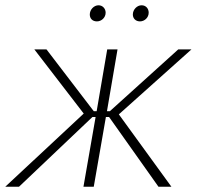

<svg xmlns="http://www.w3.org/2000/svg" viewBox="-45 -707 745 727"><path d="M-25 0H27L305 -264H317L271 0H310L356 -264H368L555 0H604L405 -274L680 -520H630L371 -286H360L400 -520H361L321 -286H310L131 -520H85L272 -277ZM322 -626C339 -626 355 -640 355 -659C355 -674 344 -687 328 -687C311 -687 295 -671 295 -652C295 -637 305 -626 322 -626ZM485 -626C502 -626 518 -640 518 -659C518 -674 508 -687 491 -687C474 -687 458 -671 458 -652C458 -637 469 -626 485 -626Z"/></svg>

Font: Fixel Text 20240404 ExtraLight
Style: Italic
Weight: 200
Width: 4
Italic angle: -10°
Designer: AlfaBravo + MacPaw
Foundry: Kyrylo Tkachov, Marchela Mozhyna, Serhii Makarenko, Maria Weinstein, Zakhar Kryvoshyya
Version: Version 1.211;Glyphs 3.2 (3225)